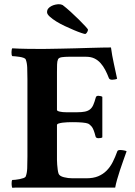

<svg xmlns="http://www.w3.org/2000/svg" viewBox="-20 -889 641 910"><path d="M181 -657Q192 -657 216 -657.5Q240 -658 271 -658.5Q302 -659 337 -660Q372 -661 404.5 -662Q437 -663 464 -663.5Q491 -664 506 -664Q511 -626 519.5 -588Q528 -550 535 -516Q533 -514 525 -512.5Q517 -511 512 -511Q499 -511 496 -519Q488 -540 478.5 -558Q469 -576 456.5 -590Q444 -604 427.5 -612Q411 -620 388 -620H305Q288 -620 273.5 -618Q259 -616 255 -608Q251 -599 250.5 -584Q250 -569 250 -547V-368Q250 -363 263 -360Q276 -357 293 -357H346Q368 -357 382.5 -360Q397 -363 406.5 -370.5Q416 -378 422 -391.5Q428 -405 434 -427Q436 -435 446 -435Q451 -435 457 -433.5Q463 -432 465 -430V-238Q463 -236 457.5 -235Q452 -234 447 -234Q435 -234 433 -242Q424 -278 414.5 -289Q405 -300 398 -303Q381 -310 322 -310Q312 -310 299 -309.5Q286 -309 275.5 -307.5Q265 -306 257.5 -303.5Q250 -301 250 -296V-143Q250 -141 250 -131Q250 -121 251 -109Q252 -97 253.5 -85Q255 -73 258 -65Q263 -54 283 -49Q303 -44 323 -44H389Q422 -44 445 -53.5Q468 -63 485 -80Q502 -97 514 -120.5Q526 -144 536 -172Q538 -178 550 -178Q558 -178 568 -176Q578 -174 580 -172Q573 -152 564.5 -128.5Q556 -105 548.5 -82Q541 -59 535 -38Q529 -17 526 0H170Q114 0 79.5 0Q45 0 38 1Q37 -1 36 -6Q35 -11 35 -17Q35 -23 35.5 -28Q36 -33 38 -36Q43 -36 53 -37Q63 -38 73 -40Q83 -42 91.5 -45Q100 -48 102 -53Q108 -68 109 -91.5Q110 -115 110 -147V-513Q110 -545 109 -568.5Q108 -592 102 -607Q100 -612 91.5 -615Q83 -618 73 -619.5Q63 -621 53 -622Q43 -623 38 -623Q34 -628 34.5 -642Q35 -656 38 -660Q72 -658 110.5 -657.5Q149 -657 181 -657ZM397 -748Q397 -743 392.5 -735.5Q388 -728 383 -728Q380 -728 365 -733Q350 -738 330 -746.5Q310 -755 287.5 -765.5Q265 -776 246.5 -787.5Q228 -799 215.5 -810.5Q203 -822 203 -831Q203 -842 209 -849Q215 -856 224 -860.5Q233 -865 242.5 -867Q252 -869 259 -869Q269 -869 277 -865Q294 -852 315 -833Q336 -814 354 -796Q372 -778 384.5 -764.5Q397 -751 397 -748Z"/></svg>

Font: Vermiglione
Style: Bold
Weight: 700
Version: Version 1.000